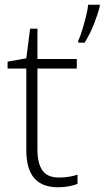

<svg xmlns="http://www.w3.org/2000/svg" viewBox="-20 -780 441 810"><path d="M229 -31Q252 -31 272 -34.5Q292 -38 307 -43V-4Q291 2 270.5 6Q250 10 224 10Q91 10 91 -145V-491H12V-520L91 -534L107 -659H138V-531H304V-491H138V-148Q138 -91 159 -61Q180 -31 229 -31ZM401 -753Q392 -718 375.5 -676.5Q359 -635 337 -600H310V-608Q318 -624 326.5 -652Q335 -680 342.5 -709.5Q350 -739 352 -760H401Z"/></svg>

Font: Noto Sans Thaana ExtraLight
Style: Regular
Weight: 200
Designer: David Williams
Foundry: Google Inc.
Version: Version 3.001; ttfautohint (v1.8.4.7-5d5b)